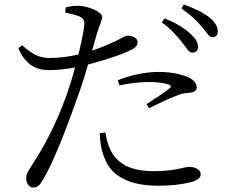

<svg xmlns="http://www.w3.org/2000/svg" viewBox="-20 -796 1040 857"><path d="M838 -561C853 -561 864 -570 864 -587C864 -606 854 -624 829 -646C804 -670 766 -693 715 -714L702 -696C744 -666 771 -634 792 -608C812 -583 822 -561 838 -561ZM686 33C745 33 789 27 820 20C849 14 876 3 876 -17C876 -40 849 -51 826 -51C797 -51 766 -32 665 -32C579 -32 518 -55 483 -109C464 -139 455 -175 450 -205L425 -201C427 -166 430 -128 447 -90C479 -2 570 33 686 33ZM634 -331 646 -313C680 -330 728 -354 758 -365C784 -376 799 -380 818 -381C842 -383 858 -388 858 -406C858 -423 846 -438 823 -450C799 -461 754 -475 687 -475C621 -475 554 -457 506 -438L513 -415C556 -424 602 -430 646 -430C676 -430 710 -427 734 -418C743 -415 747 -410 739 -404C726 -391 668 -353 634 -331ZM928 -630C942 -630 952 -638 952 -655C952 -676 942 -695 916 -717C891 -738 854 -756 801 -776L790 -758C835 -727 858 -703 880 -678C902 -653 912 -630 928 -630ZM201 -483C237 -483 279 -488 315 -495C304 -453 291 -411 278 -374C228 -234 172 -134 122 -58C106 -32 97 -22 97 0C97 22 110 41 126 41C147 41 157 32 170 9C214 -61 277 -222 324 -357C342 -405 359 -459 373 -508C445 -526 524 -554 546 -564C583 -580 594 -590 594 -609C594 -627 568 -637 551 -637C543 -637 532 -632 517 -623C486 -607 444 -588 391 -570L411 -641C422 -680 436 -704 436 -721C435 -744 372 -768 337 -770C312 -771 294 -768 273 -763L271 -740C292 -736 315 -730 334 -723C352 -714 358 -705 356 -683C353 -652 343 -605 330 -553C293 -544 247 -537 200 -537C152 -538 121 -556 79 -594L62 -581C94 -505 142 -483 201 -483Z"/></svg>

Font: Source Han Serif CN
Style: Regular
Weight: 400
Designer: Ryoko NISHIZUKA 西塚涼子 (kana & ideographs); Frank Grießhammer (Latin, Greek & Cyrillic); Wenlong ZHANG 张文龙 (bopomofo); San
Foundry: Adobe
Version: Version 2.003;hotconv 1.1.1;makeotfexe 2.6.0